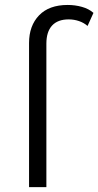

<svg xmlns="http://www.w3.org/2000/svg" viewBox="-20 -767 403 787"><path d="M99.1 0V-590.8Q99.1 -661.4 140.1 -704.1Q181.1 -746.7 257.6 -746.7Q287.8 -746.7 315.9 -738.8Q344 -731 363.1 -714.2L338.9 -660.6Q324 -673.7 303.8 -680.6Q283.6 -687.5 261.4 -687.5Q216.8 -687.5 193.4 -662.2Q170.1 -636.8 170.1 -588.1V0Z"/></svg>

Font: Montserrat Alternates Thin
Style: Regular
Weight: 100
Designer: Julieta Ulanovsky
Foundry: Julieta Ulanovsky
Version: Version 9.000